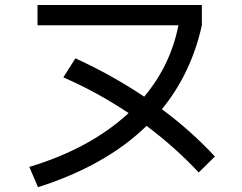

<svg xmlns="http://www.w3.org/2000/svg" viewBox="-20 -735 978 777"><path d="M500.5 -277.3Q372.6 -362.8 236.3 -421.9L285.2 -499Q435.1 -430.2 563.5 -343.8Q670.4 -471.2 702.1 -632.8H131.8V-714.8H796.9V-632.8Q754.4 -439.5 635.3 -293Q753.9 -205.1 849.6 -101.6L784.2 -37.1Q689 -138.7 573.2 -225.6Q407.7 -64.5 133.8 22.5L98.6 -59.6Q221.2 -96.2 322.3 -151.1Q423.3 -206.1 500.5 -277.3Z"/></svg>

Font: Pretendard JP Medium
Style: Regular
Weight: 500
Designer: Base glyphs from Inter by Rasmus Andersson; Hangeul glyphs from Noto Sans CJK(Source Han Sans) by Jang Soo-young and Kan
Foundry: Kil Hyung-jin
Version: Version 1.309